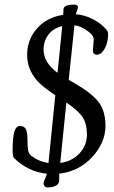

<svg xmlns="http://www.w3.org/2000/svg" viewBox="-20 -759 496 839"><path d="M100.1 -147.5Q100.1 -115.7 103 -101.1Q106 -86.4 116.7 -78.1Q153.3 -51.3 191.9 -46.9L221.7 -342.8Q179.2 -371.1 154.5 -393.8Q129.9 -416.5 114.3 -448.2Q98.6 -480 98.6 -519.5Q98.6 -585 141.1 -634Q183.6 -683.1 256.3 -694.3Q257.3 -712.9 257.3 -717.3Q257.3 -738.8 302.7 -738.8Q320.8 -738.8 320.8 -728Q320.8 -724.6 319.3 -720.2Q317.9 -715.8 315.2 -709Q312.5 -702.1 311 -696.8Q350.6 -693.4 383.1 -676.5Q415.5 -659.7 431.6 -643.6Q444.3 -631.3 448.5 -624.5Q452.6 -617.7 452.6 -607.9Q452.6 -592.8 448 -573.5Q443.4 -554.2 431.4 -537.1Q419.4 -520 403.8 -520Q385.7 -520 385.7 -539.1Q385.7 -544.4 387.7 -561.5Q389.6 -578.6 389.6 -586.9Q389.6 -600.1 376.5 -612.3Q341.3 -644 305.2 -648.4L280.3 -410.2Q285.6 -406.7 296.6 -400.6Q307.6 -394.5 309.1 -393.6Q381.8 -351.1 411.4 -312.3Q440.9 -273.4 440.9 -209Q440.9 -136.2 383.3 -73.2Q325.7 -10.3 238.8 0V27.8Q238.8 48.8 215.8 55.7Q205.1 60.1 189 60.1Q180.7 60.1 175.5 54.9Q170.4 49.8 170.4 41.5Q170.4 35.6 176 24.2Q181.6 12.7 185.1 0Q103 -7.8 41 -68.8Q35.2 -74.7 35.2 -102.5Q35.2 -161.1 43 -184.8Q50.8 -208.5 67.4 -208.5Q85 -208.5 92.5 -195.3Q100.1 -182.1 100.1 -147.5ZM170.4 -543Q170.4 -485.4 231.4 -440.9L252 -645Q211.9 -635.3 191.2 -607.2Q170.4 -579.1 170.4 -543ZM359.9 -170.9Q359.9 -216.8 342 -245.4Q324.2 -273.9 270 -311L243.2 -46.9Q293.9 -53.7 326.9 -88.4Q359.9 -123 359.9 -170.9Z"/></svg>

Font: Cooper*
Style: Italic
Weight: 400
Italic angle: -7°
Designer: Owen Earl
Foundry: indestructible type*
Version: Version 0.001